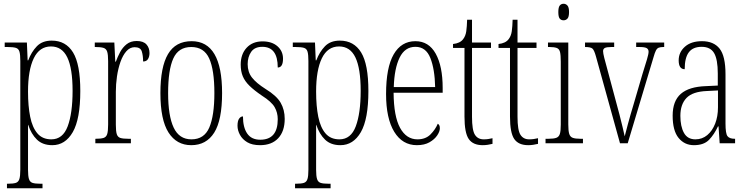

<svg xmlns="http://www.w3.org/2000/svg" viewBox="-20 -762 3967 1021"><path d="M17 239V215H22Q50 215 64 210.5Q78 206 83 190Q88 174 88 140V-438Q88 -471 83.5 -487Q79 -503 64.5 -507.5Q50 -512 19 -512H5V-536H123L127 -441H130Q147 -486 176 -516Q205 -546 255 -546Q330 -546 368.5 -483Q407 -420 407 -278Q407 -129 367 -59.5Q327 10 258 10Q207 10 176.5 -19.5Q146 -49 130 -98H129Q129 -78 129 -48Q129 -18 129 18V141Q129 174 134 190Q139 206 153 210.5Q167 215 194 215H206V239ZM253 -21Q314 -21 340 -90.5Q366 -160 366 -279Q366 -398 338 -456.5Q310 -515 251 -515Q190 -515 159.5 -452Q129 -389 129 -275Q129 -198 140.5 -141Q152 -84 179 -52.5Q206 -21 253 -21Z M487 0V-24H489Q516 -24 530.5 -28.5Q545 -33 550 -49Q555 -65 555 -100V-437Q555 -471 550 -487Q545 -503 530 -507.5Q515 -512 487 -512H484V-536H588L593 -434H596Q605 -459 618.5 -484.5Q632 -510 653.5 -527Q675 -544 707 -544Q742 -544 758.5 -526Q775 -508 775 -480Q775 -461 767 -448Q759 -435 741 -435Q741 -466 734 -488.5Q727 -511 696 -511Q671 -511 652 -489.5Q633 -468 620.5 -432.5Q608 -397 602 -355.5Q596 -314 596 -274V-99Q596 -64 601 -48.5Q606 -33 620 -28.5Q634 -24 663 -24H676V0Z M997 10Q919 10 876 -57.5Q833 -125 833 -267Q833 -406 873.5 -474.5Q914 -543 999 -543Q1161 -543 1161 -267Q1161 -123 1119 -56.5Q1077 10 997 10ZM998 -21Q1066 -21 1093 -84Q1120 -147 1120 -267Q1120 -390 1092.5 -451Q1065 -512 997 -512Q929 -512 901.5 -451Q874 -390 874 -267Q874 -146 903.5 -83.5Q933 -21 998 -21Z M1363 10Q1321 10 1295 -5.5Q1269 -21 1256 -45Q1243 -69 1243 -93Q1243 -119 1251.5 -131Q1260 -143 1272 -143Q1272 -85 1294.5 -52Q1317 -19 1364 -19Q1457 -19 1457 -128Q1457 -163 1440.5 -192Q1424 -221 1372 -254Q1331 -282 1306.5 -306Q1282 -330 1271 -356.5Q1260 -383 1260 -418Q1260 -474 1291.5 -508Q1323 -542 1376 -542Q1426 -542 1455.5 -516Q1485 -490 1485 -450Q1485 -403 1457 -403Q1457 -513 1375 -513Q1334 -513 1315.5 -486Q1297 -459 1297 -421Q1297 -379 1320 -349.5Q1343 -320 1392 -289Q1451 -253 1472.5 -215.5Q1494 -178 1494 -130Q1494 -64 1459.5 -27Q1425 10 1363 10Z M1549 239V215H1554Q1582 215 1596 210.5Q1610 206 1615 190Q1620 174 1620 140V-438Q1620 -471 1615.5 -487Q1611 -503 1596.5 -507.5Q1582 -512 1551 -512H1537V-536H1655L1659 -441H1662Q1679 -486 1708 -516Q1737 -546 1787 -546Q1862 -546 1900.5 -483Q1939 -420 1939 -278Q1939 -129 1899 -59.5Q1859 10 1790 10Q1739 10 1708.5 -19.5Q1678 -49 1662 -98H1661Q1661 -78 1661 -48Q1661 -18 1661 18V141Q1661 174 1666 190Q1671 206 1685 210.5Q1699 215 1726 215H1738V239ZM1785 -21Q1846 -21 1872 -90.5Q1898 -160 1898 -279Q1898 -398 1870 -456.5Q1842 -515 1783 -515Q1722 -515 1691.5 -452Q1661 -389 1661 -275Q1661 -198 1672.5 -141Q1684 -84 1711 -52.5Q1738 -21 1785 -21Z M2197 10Q2120 10 2076.5 -61Q2033 -132 2033 -262Q2033 -403 2073.5 -473Q2114 -543 2189 -543Q2260 -543 2297 -476.5Q2334 -410 2334 -294V-269H2073Q2074 -143 2107.5 -82Q2141 -21 2200 -21Q2243 -21 2269 -47Q2295 -73 2308 -104Q2312 -102 2315.5 -96.5Q2319 -91 2319 -80Q2319 -63 2305 -42Q2291 -21 2264 -5.5Q2237 10 2197 10ZM2294 -299Q2292 -394 2268.5 -453.5Q2245 -513 2189 -513Q2133 -513 2105 -455.5Q2077 -398 2074 -299Z M2547 10Q2495 10 2472.5 -23Q2450 -56 2450 -142V-507H2389V-528Q2427 -532 2443 -554Q2456 -571 2459.5 -596Q2463 -621 2464 -657H2490V-536H2591V-507H2490V-141Q2490 -70 2505.5 -45.5Q2521 -21 2552 -21Q2565 -21 2575.5 -22.5Q2586 -24 2599 -27V3Q2587 6 2573.5 8Q2560 10 2547 10Z M2789 10Q2737 10 2714.5 -23Q2692 -56 2692 -142V-507H2631V-528Q2669 -532 2685 -554Q2698 -571 2701.5 -596Q2705 -621 2706 -657H2732V-536H2833V-507H2732V-141Q2732 -70 2747.5 -45.5Q2763 -21 2794 -21Q2807 -21 2817.5 -22.5Q2828 -24 2841 -27V3Q2829 6 2815.5 8Q2802 10 2789 10Z M2977 -654Q2964 -654 2956.5 -663Q2949 -672 2949 -698Q2949 -723 2956.5 -732.5Q2964 -742 2977 -742Q2989 -742 2997.5 -732.5Q3006 -723 3006 -698Q3006 -672 2997.5 -663Q2989 -654 2977 -654ZM2881 0V-24H2896Q2924 -24 2938 -29Q2952 -34 2957 -49.5Q2962 -65 2962 -99V-434Q2962 -469 2958 -485.5Q2954 -502 2940.5 -507Q2927 -512 2901 -512H2894V-536H3002V-100Q3002 -66 3007 -50Q3012 -34 3026 -29Q3040 -24 3067 -24H3080V0Z M3149 -462Q3140 -495 3130.5 -503.5Q3121 -512 3091 -512V-536H3246V-512H3232Q3206 -512 3196.5 -507Q3187 -502 3187 -490Q3187 -479 3193.5 -453.5Q3200 -428 3206 -407L3258 -213Q3266 -185 3274.5 -151.5Q3283 -118 3290.5 -87Q3298 -56 3302 -37Q3307 -57 3319 -102Q3331 -147 3351 -213L3396 -367Q3412 -418 3420.5 -446.5Q3429 -475 3429 -487Q3429 -500 3419 -506Q3409 -512 3381 -512H3363V-536H3512V-512H3508Q3492 -512 3483 -508.5Q3474 -505 3468 -493.5Q3462 -482 3455 -457L3318 0H3277Z M3670 10Q3620 10 3588.5 -28.5Q3557 -67 3557 -147Q3557 -225 3600.5 -263Q3644 -301 3734 -304L3797 -307V-371Q3797 -446 3777.5 -479.5Q3758 -513 3711 -513Q3665 -513 3643 -484Q3621 -455 3621 -394Q3589 -394 3589 -441Q3589 -484 3622 -513.5Q3655 -543 3713 -543Q3775 -543 3806.5 -503.5Q3838 -464 3838 -367V-105Q3838 -52 3848.5 -38Q3859 -24 3887 -24H3889V0H3807L3801 -90H3798Q3778 -47 3750.5 -18.5Q3723 10 3670 10ZM3678 -21Q3714 -21 3741 -43.5Q3768 -66 3783 -104.5Q3798 -143 3798 -191V-281L3739 -278Q3663 -275 3630.5 -241Q3598 -207 3598 -146Q3598 -90 3617 -55.5Q3636 -21 3678 -21Z"/></svg>

Font: Noto Serif Myanmar ExtraCondensed ExtraLight
Style: Regular
Weight: 200
Width: 2
Designer: Ben Mitchell and the Monotype Design Team
Foundry: Monotype Imaging Inc.
Version: Version 2.106; ttfautohint (v1.8.4.7-5d5b)